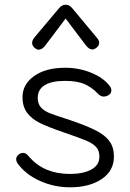

<svg xmlns="http://www.w3.org/2000/svg" viewBox="-20 -789 554 819"><path d="M55 -92Q49 -101 49 -110Q49 -118 54.5 -125Q60 -132 68 -135Q76 -137 79 -137Q86 -137 92 -132.5Q98 -128 107 -117Q170 -47 279 -47Q334 -47 369 -65.5Q404 -84 404 -121Q404 -147 389.5 -162.5Q375 -178 346 -190Q317 -202 247 -226Q186 -247 151 -264Q116 -281 96 -307.5Q76 -334 76 -374Q76 -430 126 -465Q176 -500 258 -500Q317 -500 369.5 -478.5Q422 -457 448 -422Q455 -414 455 -403Q455 -389 441 -382Q431 -377 423 -377Q409 -377 397 -390Q370 -418 339 -431Q308 -444 257 -444Q200 -444 170.5 -425.5Q141 -407 141 -372Q141 -346 154.5 -331Q168 -316 191.5 -306.5Q215 -297 278 -277Q349 -253 389 -232.5Q429 -212 447.5 -186Q466 -160 466 -121Q466 -60 413.5 -25Q361 10 279 10Q211 10 150 -17.5Q89 -45 55 -92ZM117 -606Q117 -616 125 -627L231 -753Q244 -769 260 -769Q276 -769 289 -753L394 -627Q403 -617 403 -606Q403 -594 390 -584Q381 -578 374 -578Q360 -578 346 -596L260 -710L174 -596Q160 -577 145 -577Q138 -577 130 -583Q117 -593 117 -606Z"/></svg>

Font: Kodchasan Light
Style: Regular
Weight: 300
Version: Version 1.000; ttfautohint (v1.6)